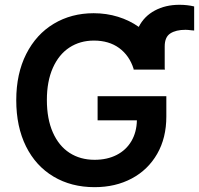

<svg xmlns="http://www.w3.org/2000/svg" viewBox="-20 -772 831 802"><path d="M538.1 -484.4Q520.5 -540 477.8 -571.3Q435.1 -602.5 372.1 -602.5Q314.5 -602.5 270 -573.5Q225.6 -544.4 200.7 -488.3Q175.8 -432.1 175.8 -354.5Q175.8 -275.4 200.7 -219Q225.6 -162.6 270.5 -133.5Q315.4 -104.5 375 -104.5Q427.7 -104.5 467.3 -124.8Q506.8 -145 528.8 -182.4Q550.8 -219.7 551.8 -269.5H387.7V-370.1H674.8V-285.2Q674.8 -195.8 636.5 -129.2Q598.1 -62.5 530.3 -26.4Q462.4 9.8 375 9.8Q277.8 9.8 203.6 -34.4Q129.4 -78.6 88.6 -160.6Q47.9 -242.7 47.9 -353.5Q47.9 -464.4 89.6 -546.6Q131.3 -628.9 204.8 -672.9Q278.3 -716.8 371.1 -716.8Q424.8 -716.8 472.9 -701.9Q521 -687 559.6 -659.7Q582 -704.1 626.7 -728Q671.4 -752 729.5 -752Q762.2 -752 791 -745.1V-644.5L779.3 -645.5Q763.7 -647.5 754.9 -647.5Q714.8 -647.5 691.4 -632.3Q668 -617.2 668 -578.1V-487.3L668.9 -481.4H538.1Z"/></svg>

Font: Pretendard Std SemiBold
Style: Regular
Weight: 600
Designer: Base glyphs from Inter by Rasmus Andersson; Hangeul glyphs from Noto Sans CJK(Source Han Sans) by Jang Soo-young and Kan
Foundry: Kil Hyung-jin
Version: Version 1.309